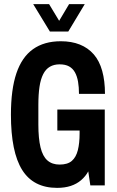

<svg xmlns="http://www.w3.org/2000/svg" viewBox="-20 -899 568 931"><path d="M257 12Q142 12 87.5 -75Q33 -162 33 -343Q33 -465 59.5 -543.5Q86 -622 140 -660.5Q194 -699 275 -699Q327 -699 367 -683Q407 -667 434.5 -635.5Q462 -604 475.5 -555.5Q489 -507 489 -444H363Q363 -476 358.5 -502.5Q354 -529 343.5 -548Q333 -567 315 -577Q297 -587 269 -587Q242 -587 222 -575.5Q202 -564 189.5 -539.5Q177 -515 171.5 -478Q166 -441 166 -390V-295Q166 -228 176.5 -184.5Q187 -141 210 -121Q233 -101 269 -101Q308 -101 328.5 -119Q349 -137 357.5 -171Q366 -205 366 -252V-266H258V-368H488V0H418L408 -68Q395 -44 373.5 -25.5Q352 -7 323 2.5Q294 12 257 12ZM141 -879H218L288 -763H246L315 -879H391L311 -746H222Z"/></svg>

Font: Archivo ExtraCondensed
Style: Bold
Weight: 700
Width: 2
Designer: Hector Gatti
Foundry: Omnibus-Type
Version: Version 2.001